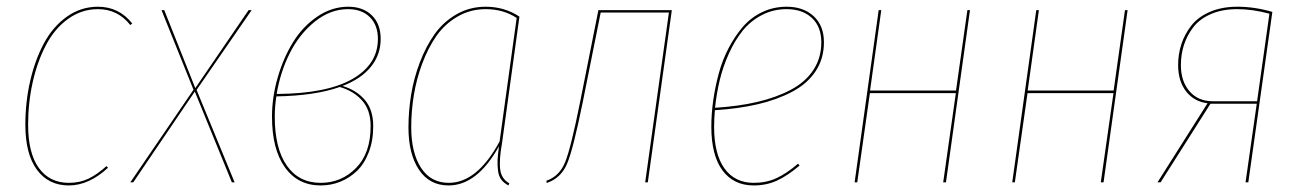

<svg xmlns="http://www.w3.org/2000/svg" viewBox="-20 -548 3907 577"><path d="M274.4 -527.8Q337.4 -527.8 377.4 -477.5L371.6 -472.7Q334 -520.5 274.4 -520.5Q225.1 -520.5 184.6 -491.2Q144 -461.9 118.2 -412.6Q92.3 -363.3 78.4 -301.5Q64.5 -239.7 64.5 -172.9Q64.5 -87.9 96.7 -43.2Q128.9 1.5 187 1.5Q219.7 1.5 246.1 -11.2Q272.5 -23.9 299.8 -48.8L304.7 -43.9Q247.1 9.3 187 9.3Q125.5 9.3 90.8 -38.1Q56.2 -85.4 56.2 -172.9Q56.2 -241.2 70.6 -304.2Q85 -367.2 111.8 -417.5Q138.7 -467.8 180.9 -497.8Q223.1 -527.8 274.4 -527.8Z M736.3 -517.6 570.8 -277.8 685.1 0H676.8L565.4 -272.9L380.4 0H371.6L561.5 -278.3L465.3 -517.6H473.6L566.9 -283.2L727.1 -517.6Z M1026.4 -527.8Q1071.3 -527.8 1097.7 -501.7Q1124 -475.6 1124 -431.2Q1124 -383.8 1094.7 -347.4Q1065.4 -311 1009.3 -289.6Q1050.3 -277.8 1075.9 -248.3Q1101.6 -218.8 1101.6 -168.9Q1101.6 -125 1088.1 -90.1Q1074.7 -55.2 1052.2 -33.9Q1029.8 -12.7 1002.2 -1.7Q974.6 9.3 943.8 9.3Q875 9.3 836.2 -45.2Q797.4 -99.6 797.4 -197.3Q797.4 -255.9 814.5 -314.9Q831.5 -374 860.8 -421.4Q890.1 -468.8 933.8 -498.3Q977.5 -527.8 1026.4 -527.8ZM1025.9 -520.5Q972.7 -520.5 926.3 -483.2Q879.9 -445.8 851.1 -388.7Q822.3 -331.5 811.5 -265.6Q961.9 -266.6 1038.8 -310.5Q1115.7 -354.5 1115.7 -431.2Q1115.7 -472.2 1091.6 -496.3Q1067.4 -520.5 1025.9 -520.5ZM1001 -286.6Q926.8 -260.3 810.5 -258.3Q805.7 -227.5 805.7 -197.3Q805.7 -102.5 841.8 -50.5Q877.9 1.5 943.8 1.5Q1005.9 1.5 1049.8 -43Q1093.8 -87.4 1093.8 -168.9Q1093.8 -217.8 1067.9 -246.3Q1042 -274.9 1001 -286.6Z M1439.5 -527.8Q1496.1 -527.8 1541 -498L1488.8 -118.7Q1479.5 -67.4 1483.2 -38.8Q1486.8 -10.3 1510.7 2.9L1507.8 9.3Q1494.1 2 1486.3 -8.5Q1478.5 -19 1476.6 -35.6Q1474.6 -52.2 1475.3 -67.4Q1476.1 -82.5 1479.5 -108.4Q1414.1 9.3 1328.1 9.3Q1270.5 9.3 1239 -38.1Q1207.5 -85.4 1207.5 -165Q1207.5 -214.4 1215.6 -263.7Q1223.6 -313 1241.9 -361.1Q1260.3 -409.2 1286.4 -445.8Q1312.5 -482.4 1352.1 -505.1Q1391.6 -527.8 1439.5 -527.8ZM1439.5 -520.5Q1393.6 -520.5 1355.2 -498.3Q1316.9 -476.1 1291.7 -440.2Q1266.6 -404.3 1249 -357.2Q1231.4 -310.1 1223.6 -261.7Q1215.8 -213.4 1215.8 -165.5Q1215.8 -89.4 1245.1 -43.9Q1274.4 1.5 1328.6 1.5Q1414.1 1.5 1481.4 -123L1532.7 -494.1Q1492.7 -520.5 1439.5 -520.5Z M1999 -517.6 1926.8 0H1918.9L1990.2 -510.3H1785.2L1731.4 -241.7Q1702.6 -99.6 1684.3 -56.2Q1666 -12.7 1623 2L1622.1 -4.9Q1661.1 -18.1 1678.5 -61Q1695.8 -104 1723.6 -242.7L1778.3 -517.6Z M2456.1 -420.9Q2456.1 -371.6 2430.9 -333.7Q2405.8 -295.9 2360.1 -272Q2314.5 -248 2256.8 -234.6Q2199.2 -221.2 2128.4 -216.8Q2126 -188.5 2126 -167.5Q2126 -85 2157.2 -41.7Q2188.5 1.5 2245.1 1.5Q2282.7 1.5 2313.2 -12.5Q2343.8 -26.4 2378.4 -56.2L2382.8 -50.3Q2346.2 -19.5 2314.7 -5.1Q2283.2 9.3 2245.1 9.3Q2184.6 9.3 2151.1 -36.1Q2117.7 -81.5 2117.7 -167Q2117.7 -205.6 2123.3 -245.6Q2128.9 -285.6 2139.9 -326.7Q2150.9 -367.7 2169.7 -403.6Q2188.5 -439.5 2212.6 -467.5Q2236.8 -495.6 2270.8 -511.7Q2304.7 -527.8 2344.2 -527.8Q2394.5 -527.8 2425.3 -499.3Q2456.1 -470.7 2456.1 -420.9ZM2343.8 -520.5Q2303.7 -520.5 2269.5 -502.7Q2235.4 -484.9 2211.9 -455.8Q2188.5 -426.8 2170.7 -387.5Q2152.8 -348.1 2143.1 -307.6Q2133.3 -267.1 2128.9 -224.1Q2199.2 -228.5 2255.9 -241.7Q2312.5 -254.9 2356.4 -278.1Q2400.4 -301.3 2424.3 -337.6Q2448.2 -374 2448.2 -420.9Q2448.2 -467.8 2419.9 -494.1Q2391.6 -520.5 2343.8 -520.5Z M2814.5 0 2852.5 -268.1H2594.2L2556.2 0H2548.3L2620.6 -517.6H2628.4L2594.7 -275.9H2853L2887.2 -517.6H2895L2822.8 0Z M3288.1 0 3326.2 -268.1H3067.9L3029.8 0H3022L3094.2 -517.6H3102.1L3068.4 -275.9H3326.7L3360.8 -517.6H3368.7L3296.4 0Z M3698.7 -527.8Q3750.5 -527.8 3803.7 -512.2L3731.4 0H3723.1L3756.8 -236.3H3617.7L3467.8 0H3458.5L3608.9 -237.8Q3569.3 -242.2 3544.9 -272.9Q3520.5 -303.7 3520.5 -352.5Q3520.5 -385.3 3530.3 -415.3Q3540 -445.3 3560.3 -471.2Q3580.6 -497.1 3616.2 -512.5Q3651.9 -527.8 3698.7 -527.8ZM3698.2 -520.5Q3653.3 -520.5 3619.4 -505.9Q3585.4 -491.2 3566.4 -466.6Q3547.4 -441.9 3538.1 -413.1Q3528.8 -384.3 3528.8 -352.5Q3528.8 -303.7 3554.7 -273.7Q3580.6 -243.7 3625 -243.7H3757.8L3794.9 -506.8Q3744.6 -520.5 3698.2 -520.5Z"/></svg>

Font: Fira Sans Compressed Eight
Style: Italic
Weight: 100
Width: 3
Italic angle: -8°
Designer: Carrois Corporate & Edenspiekermann AG
Foundry: Carrois Corporate GbR & Edenspiekermann AG
Version: Version 4.203;PS 004.203;hotconv 1.0.88;makeotf.lib2.5.64775